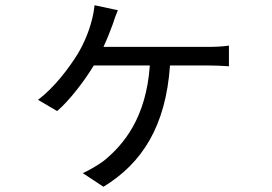

<svg xmlns="http://www.w3.org/2000/svg" viewBox="-20 -632 1040 733"><path d="M430 -593 341 -612C339 -593 335 -571 330 -553C320 -514 302 -468 276 -425C243 -372 187 -297 125 -251L198 -208C241 -244 300 -319 338 -382H552C538 -183 453 -80 375 -17C355 -2 317 20 296 29L375 81C523 -9 613 -151 629 -382H776C796 -382 828 -381 854 -379V-458C830 -454 797 -453 776 -453H375C389 -483 402 -516 411 -541C416 -558 422 -574 430 -593Z"/></svg>

Font: Source Han Sans TC
Style: Regular
Weight: 400
Designer: Ryoko NISHIZUKA 西塚涼子 (kana, bopomofo & ideographs); Paul D. Hunt (Latin, Greek & Cyrillic); Sandoll Communications 산돌커뮤니
Foundry: Adobe
Version: Version 2.002;hotconv 1.0.116;makeotfexe 2.5.65601